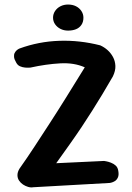

<svg xmlns="http://www.w3.org/2000/svg" viewBox="-20 -827 584 847"><path d="M127 -1Q116 1 104 -2.5Q92 -6 81.5 -13Q71 -20 64 -30.5Q57 -41 57 -54.5Q57 -68 66 -83Q100 -131 132 -180Q164 -229 198.5 -282Q233 -335 271 -396Q309 -457 354 -530Q307 -551 245 -547.5Q183 -544 115 -529Q115 -529 108 -528.5Q101 -528 90 -529Q79 -530 68.5 -534.5Q58 -539 52 -550Q43 -565 42 -575.5Q41 -586 44.5 -593Q48 -600 53 -604.5Q58 -609 62 -611Q66 -613 66 -613Q151 -644 241.5 -647Q332 -650 422 -627Q440 -619 454.5 -606Q469 -593 478.5 -575.5Q488 -558 489 -536.5Q490 -515 478 -490Q454 -448 431.5 -411Q409 -374 387 -339Q365 -304 341 -268Q317 -232 289 -192.5Q261 -153 228 -107L439 -117Q439 -117 448 -115.5Q457 -114 469 -109.5Q481 -105 490.5 -96.5Q500 -88 502 -72Q505 -55 500 -44Q495 -33 486.5 -28Q478 -23 471.5 -21.5Q465 -20 465 -20ZM280 -692Q262 -692 247 -699.5Q232 -707 223 -720Q214 -733 214 -749Q214 -765 223 -778.5Q232 -792 247 -799.5Q262 -807 280 -807Q300 -807 315 -799.5Q330 -792 339 -778.5Q348 -765 348 -749Q348 -730 339 -717Q330 -704 315 -698Q300 -692 280 -692Z"/></svg>

Font: Sour Gummy Medium
Style: Regular
Weight: 500
Designer: Stefie Justprince
Foundry: Eifetstype
Version: Version 1.000